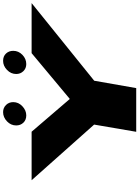

<svg xmlns="http://www.w3.org/2000/svg" viewBox="150 -1049 899 1239"><g transform="rotate(-90 599.5 -429.5)"><path d="M368.5 0H650.5L698 -271L1199 -675H876L581 -429H580L369 -675H56L415 -271.5ZM474.5 -709.5Q506.5 -709.5 533.2 -734.5Q560 -759.5 560 -793.5Q560 -821.5 541.5 -840.2Q523 -859 495.5 -859Q462 -859 435.8 -833.8Q409.5 -808.5 409.5 -774.5Q409.5 -747 427.2 -728.2Q445 -709.5 474.5 -709.5ZM805.5 -709.5Q839.5 -709.5 865.2 -734.5Q891 -759.5 891 -793.5Q891 -821.5 873.5 -840.2Q856 -859 826.5 -859Q794 -859 767.8 -833.8Q741.5 -808.5 741.5 -774.5Q741.5 -747 759.8 -728.2Q778 -709.5 805.5 -709.5Z"/></g></svg>

Font: Anybody ExtraExpanded Black
Style: Italic
Weight: 900
Width: 8
Italic angle: -10°
Version: Version 1.113;gftools[0.9.25]